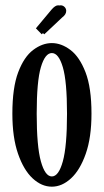

<svg xmlns="http://www.w3.org/2000/svg" viewBox="-20 -691 392 722"><path d="M175 11Q136.5 11 102.8 -20.2Q69 -51.5 47.8 -112.8Q26.5 -174 26.5 -263.5Q26.5 -361.5 48.5 -419.5Q70.5 -477.5 104.8 -503.2Q139 -529 175 -529Q210.5 -529 244.8 -503.2Q279 -477.5 301.5 -419.5Q324 -361.5 324 -263.5Q324 -174 302.5 -112.8Q281 -51.5 247 -20.2Q213 11 175 11ZM175 -27.5Q200.5 -27.5 216.2 -84Q232 -140.5 232 -263.5Q232 -385.5 216.2 -438.5Q200.5 -491.5 175 -491.5Q149.5 -491.5 133.8 -438.5Q118 -385.5 118 -263.5Q118 -140.5 133.8 -84Q149.5 -27.5 175 -27.5ZM137 -562 115 -584.5 173.5 -654.5Q187.5 -671 198.5 -671Q201 -671 203.5 -670.5Q205.5 -671 208 -671Q216.5 -671 222.8 -664.8Q229 -658.5 229 -650Q229 -636.5 214 -625.5L146.5 -562L141.5 -566.5Z"/></svg>

Font: Imbue 10pt Medium
Style: Regular
Weight: 500
Designer: Tyler Finck
Foundry: Etcetera Type Company
Version: Version 1.102; ttfautohint (v1.8.3)